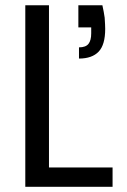

<svg xmlns="http://www.w3.org/2000/svg" viewBox="-20 -717 486 737"><path d="M373 -696.8Q378.9 -670.4 381.8 -648.9Q383.8 -618.7 383.8 -606Q383.8 -545.4 358.9 -519Q333.5 -492.2 283.2 -492.2V-535.2Q309.1 -535.2 319.8 -548.8Q330.1 -562 330.1 -588.9V-611.8H280.8V-696.8ZM77.1 0V-696.8H168V-74.2H412.1V0Z"/></svg>

Font: PoppinsZ
Style: Regular
Weight: 400
Designer: Ninad Kale (Devanagari), Jonny Pinhorn (Latin)
Foundry: Indian Type Foundry
Version: Version 3.002;FEAKit 1.0